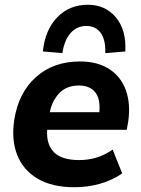

<svg xmlns="http://www.w3.org/2000/svg" viewBox="-20 -775 590 806"><path d="M292 11Q199 11 138 -25Q77 -61 52 -125Q27 -189 40 -273Q58 -386 131 -451.5Q204 -517 316 -517Q390 -517 439.5 -484.5Q489 -452 509 -394.5Q529 -337 518 -263L512 -230H178Q174 -169 206.5 -136Q239 -103 313 -103Q349 -103 383.5 -113Q418 -123 453 -147L493 -47Q451 -18 399.5 -3.5Q348 11 292 11ZM311 -416Q260 -416 229.5 -384.5Q199 -353 189 -304H397Q402 -360 379.5 -388Q357 -416 311 -416ZM242 -552 160 -559Q169 -649 220 -702Q271 -755 348 -755Q423 -755 467 -701.5Q511 -648 506 -559L422 -552Q424 -607 403 -636.5Q382 -666 342 -666Q303 -666 276.5 -636.5Q250 -607 242 -552Z"/></svg>

Font: Mulish ExtraBold
Style: Italic
Weight: 800
Italic angle: -9°
Designer: Vernon Adams
Foundry: Vernon Adams
Version: Version 3.603; ttfautohint (v1.8.3)